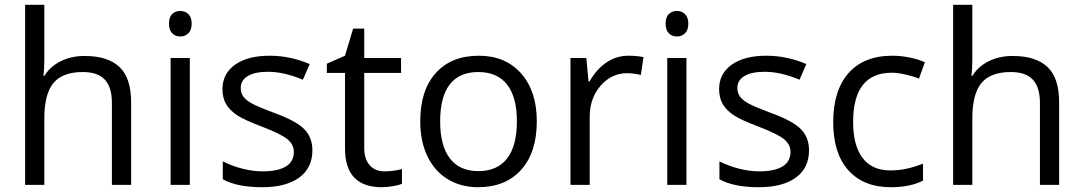

<svg xmlns="http://www.w3.org/2000/svg" viewBox="-20 -780 4569 810"><path d="M452.1 0V-346.2Q452.1 -411.6 422.4 -443.8Q392.6 -476.1 329.1 -476.1Q244.6 -476.1 205.8 -430.2Q167 -384.3 167 -279.8V0H85.9V-759.8H167V-529.8Q167 -488.3 163.1 -460.9H168Q191.9 -499.5 236.1 -521.7Q280.3 -543.9 336.9 -543.9Q435.1 -543.9 484.1 -497.3Q533.2 -450.7 533.2 -349.1V0Z M780.8 0H699.7V-535.2H780.8ZM692.9 -680.2Q692.9 -708 706.5 -720.9Q720.2 -733.9 740.7 -733.9Q760.3 -733.9 774.4 -720.7Q788.6 -707.5 788.6 -680.2Q788.6 -652.8 774.4 -639.4Q760.3 -626 740.7 -626Q720.2 -626 706.5 -639.4Q692.9 -652.8 692.9 -680.2Z M1297.9 -146Q1297.9 -71.3 1242.2 -30.8Q1186.5 9.8 1085.9 9.8Q979.5 9.8 919.9 -23.9V-99.1Q958.5 -79.6 1002.7 -68.4Q1046.9 -57.1 1087.9 -57.1Q1151.4 -57.1 1185.5 -77.4Q1219.7 -97.7 1219.7 -139.2Q1219.7 -170.4 1192.6 -192.6Q1165.5 -214.8 1086.9 -245.1Q1012.2 -272.9 980.7 -293.7Q949.2 -314.5 933.8 -340.8Q918.5 -367.2 918.5 -403.8Q918.5 -469.2 971.7 -507.1Q1024.9 -544.9 1117.7 -544.9Q1204.1 -544.9 1286.6 -509.8L1257.8 -443.8Q1177.2 -477.1 1111.8 -477.1Q1054.2 -477.1 1024.9 -459Q995.6 -440.9 995.6 -409.2Q995.6 -387.7 1006.6 -372.6Q1017.6 -357.4 1042 -343.8Q1066.4 -330.1 1135.7 -304.2Q1231 -269.5 1264.4 -234.4Q1297.9 -199.2 1297.9 -146Z M1602.5 -57.1Q1624 -57.1 1644 -60.3Q1664.1 -63.5 1675.8 -66.9V-4.9Q1662.6 1.5 1637 5.6Q1611.3 9.8 1590.8 9.8Q1435.5 9.8 1435.5 -153.8V-472.2H1358.9V-511.2L1435.5 -544.9L1469.7 -659.2H1516.6V-535.2H1671.9V-472.2H1516.6V-157.2Q1516.6 -108.9 1539.6 -83Q1562.5 -57.1 1602.5 -57.1Z M2244.6 -268.1Q2244.6 -137.2 2178.7 -63.7Q2112.8 9.8 1996.6 9.8Q1924.8 9.8 1869.1 -23.9Q1813.5 -57.6 1783.2 -120.6Q1752.9 -183.6 1752.9 -268.1Q1752.9 -398.9 1818.4 -471.9Q1883.8 -544.9 2000 -544.9Q2112.3 -544.9 2178.5 -470.2Q2244.6 -395.5 2244.6 -268.1ZM1836.9 -268.1Q1836.9 -165.5 1877.9 -111.8Q1918.9 -58.1 1998.5 -58.1Q2078.1 -58.1 2119.4 -111.6Q2160.6 -165 2160.6 -268.1Q2160.6 -370.1 2119.4 -423.1Q2078.1 -476.1 1997.6 -476.1Q1918 -476.1 1877.4 -423.8Q1836.9 -371.6 1836.9 -268.1Z M2630.9 -544.9Q2666.5 -544.9 2694.8 -539.1L2683.6 -463.9Q2650.4 -471.2 2625 -471.2Q2560.1 -471.2 2513.9 -418.5Q2467.8 -365.7 2467.8 -287.1V0H2386.7V-535.2H2453.6L2462.9 -436H2466.8Q2496.6 -488.3 2538.6 -516.6Q2580.6 -544.9 2630.9 -544.9Z M2876 0H2794.9V-535.2H2876ZM2788.1 -680.2Q2788.1 -708 2801.8 -720.9Q2815.4 -733.9 2835.9 -733.9Q2855.5 -733.9 2869.6 -720.7Q2883.8 -707.5 2883.8 -680.2Q2883.8 -652.8 2869.6 -639.4Q2855.5 -626 2835.9 -626Q2815.4 -626 2801.8 -639.4Q2788.1 -652.8 2788.1 -680.2Z M3393.1 -146Q3393.1 -71.3 3337.4 -30.8Q3281.7 9.8 3181.2 9.8Q3074.7 9.8 3015.1 -23.9V-99.1Q3053.7 -79.6 3097.9 -68.4Q3142.1 -57.1 3183.1 -57.1Q3246.6 -57.1 3280.8 -77.4Q3314.9 -97.7 3314.9 -139.2Q3314.9 -170.4 3287.8 -192.6Q3260.7 -214.8 3182.1 -245.1Q3107.4 -272.9 3075.9 -293.7Q3044.4 -314.5 3029.1 -340.8Q3013.7 -367.2 3013.7 -403.8Q3013.7 -469.2 3066.9 -507.1Q3120.1 -544.9 3212.9 -544.9Q3299.3 -544.9 3381.8 -509.8L3353 -443.8Q3272.5 -477.1 3207 -477.1Q3149.4 -477.1 3120.1 -459Q3090.8 -440.9 3090.8 -409.2Q3090.8 -387.7 3101.8 -372.6Q3112.8 -357.4 3137.2 -343.8Q3161.6 -330.1 3231 -304.2Q3326.2 -269.5 3359.6 -234.4Q3393.1 -199.2 3393.1 -146Z M3738.8 9.8Q3622.6 9.8 3558.8 -61.8Q3495.1 -133.3 3495.1 -264.2Q3495.1 -398.4 3559.8 -471.7Q3624.5 -544.9 3744.1 -544.9Q3782.7 -544.9 3821.3 -536.6Q3859.9 -528.3 3881.8 -517.1L3856.9 -448.2Q3830.1 -459 3798.3 -466.1Q3766.6 -473.1 3742.2 -473.1Q3579.1 -473.1 3579.1 -265.1Q3579.1 -166.5 3618.9 -113.8Q3658.7 -61 3736.8 -61Q3803.7 -61 3874 -89.8V-18.1Q3820.3 9.8 3738.8 9.8Z M4367.2 0V-346.2Q4367.2 -411.6 4337.4 -443.8Q4307.6 -476.1 4244.1 -476.1Q4159.7 -476.1 4120.8 -430.2Q4082 -384.3 4082 -279.8V0H4001V-759.8H4082V-529.8Q4082 -488.3 4078.1 -460.9H4083Q4106.9 -499.5 4151.1 -521.7Q4195.3 -543.9 4252 -543.9Q4350.1 -543.9 4399.2 -497.3Q4448.2 -450.7 4448.2 -349.1V0Z"/></svg>

Font: f05545470
Style: Regular
Weight: 400
Foundry: Ascender Corporation
Version: Version 1.10